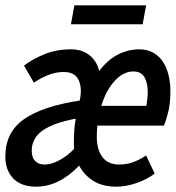

<svg xmlns="http://www.w3.org/2000/svg" viewBox="-41 -688 661 720"><path d="M95 12Q38 12 8.5 -19Q-21 -50 -21 -101Q-21 -191 47.5 -240Q116 -289 258 -311Q268 -357 254 -387.5Q240 -418 198 -418Q168 -418 139.5 -406.5Q111 -395 86 -378L49 -442Q82 -467 126.5 -485Q171 -503 225 -503Q267 -503 294.5 -481Q322 -459 331 -422Q363 -464 401.5 -483.5Q440 -503 481 -503Q511 -503 533.5 -490.5Q556 -478 570 -456.5Q584 -435 591 -406.5Q598 -378 598 -347Q598 -299 589.5 -266.5Q581 -234 574 -217H324Q323 -206 322.5 -196Q322 -186 322 -175Q322 -127 343 -99Q364 -71 406 -71Q433 -71 457 -79.5Q481 -88 507 -105L539 -37Q510 -15 471 -1.5Q432 12 395 12Q343 12 308.5 -10Q274 -32 256 -67Q180 12 95 12ZM127 -71Q152 -71 182.5 -87.5Q213 -104 237 -130Q236 -136 236 -142.5Q236 -149 236 -155Q236 -205 243 -243Q158 -227 118 -198Q78 -169 78 -123Q78 -97 91 -84Q104 -71 127 -71ZM459 -420Q421 -420 388.5 -384Q356 -348 339 -291H508Q510 -305 511.5 -317.5Q513 -330 513 -342Q513 -378 500.5 -399Q488 -420 459 -420ZM225 -597 238 -668H507L494 -597Z"/></svg>

Font: Source Code Pro Semibold
Style: Italic
Weight: 600
Italic angle: -11°
Monospace: yes
Designer: Paul D. Hunt, Teo Tuominen
Foundry: Adobe Systems Incorporated
Version: Version 1.050;PS 1.000;hotconv 16.6.51;makeotf.lib2.5.65220